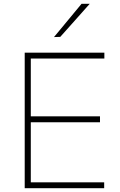

<svg xmlns="http://www.w3.org/2000/svg" viewBox="-20 -990 631 1010"><path d="M110 0V-713H529V-682H142V-378H506V-347H142V-31H528V0ZM264 -795Q301 -839.5 337 -883Q373 -926.5 409 -970H452Q413 -926 374.5 -882.8Q336 -839.5 297 -796Z"/></svg>

Font: Heraclito Thin
Style: Regular
Weight: 100
Designer: Kostas Bartsokas (font) & Cristiano Sobral (main changes)
Foundry: Kostas Bartsokas (font) & Cristiano Sobral (main changes)
Version: Version 1.00;July 8, 2020;FontCreator 13.0.0.2655 64-bit